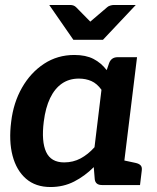

<svg xmlns="http://www.w3.org/2000/svg" viewBox="-20 -744 632 772"><path d="M183 8Q123 8 84.5 -25.5Q46 -59 30.5 -118Q15 -177 25 -255Q34 -331 68.5 -391.5Q103 -452 157 -487.5Q211 -523 279 -523Q325 -523 356 -507Q387 -491 409 -462L419 -491Q428 -514 453 -514H531L468 0H390Q364 0 361 -23L357 -72Q321 -36 278 -14Q235 8 183 8ZM238 -91Q274 -91 304 -107Q334 -123 360 -152L388 -383Q370 -408 347.5 -418Q325 -428 297 -428Q258 -428 229 -408Q200 -388 181.5 -349.5Q163 -311 156 -255Q146 -175 165.5 -133Q185 -91 238 -91ZM444 0 469 -101 525 -89Q539 -86 545.5 -79Q552 -72 550 -58L543 0ZM526 -724 394 -584H275L178 -724H262Q277 -724 286 -715L343 -657L411 -715Q415 -719 423 -721.5Q431 -724 438 -724Z"/></svg>

Font: Aleo
Style: Bold Italic
Weight: 700
Italic angle: -7°
Version: Version 2.001;gftools[0.9.29]